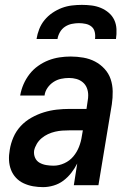

<svg xmlns="http://www.w3.org/2000/svg" viewBox="-20 -760 540 788"><path d="M157 8Q136 8 116 4.5Q96 1 77.5 -7.5Q59 -16 45.5 -30.5Q32 -45 25 -63.5Q18 -82 17 -102.5Q16 -123 20 -145Q24 -171 35 -196.5Q46 -222 65 -242.5Q84 -263 109 -277Q134 -291 160 -299Q186 -307 212.5 -310Q239 -313 265 -313H335L340 -347Q341 -352 341.5 -358Q342 -364 342 -369Q342 -385 336.5 -399Q331 -413 319.5 -422.5Q308 -432 293.5 -436Q279 -440 263 -440Q247 -440 230.5 -436.5Q214 -433 199.5 -423.5Q185 -414 175 -399.5Q165 -385 163 -369V-368H63V-369Q67 -392 76.5 -414Q86 -436 101 -455.5Q116 -475 136.5 -489.5Q157 -504 179 -512.5Q201 -521 224 -524.5Q247 -528 270 -528Q296 -528 322 -523.5Q348 -519 370 -507.5Q392 -496 409 -477.5Q426 -459 434 -435.5Q442 -412 442.5 -385.5Q443 -359 439 -332L384 0H283L297 -89Q287 -69 272.5 -50.5Q258 -32 240 -18.5Q222 -5 200 1.5Q178 8 157 8ZM200 -80Q222 -80 244 -90Q266 -100 281 -118Q296 -136 304.5 -158Q313 -180 316 -202L320 -225H265Q250 -225 235.5 -224Q221 -223 206 -219.5Q191 -216 177 -209.5Q163 -203 151 -193Q139 -183 131 -169.5Q123 -156 120 -142Q118 -126 124 -112.5Q130 -99 142.5 -92Q155 -85 170 -82.5Q185 -80 200 -80ZM130 -600Q133 -620 141 -640.5Q149 -661 163 -678Q177 -695 195.5 -707.5Q214 -720 234 -727.5Q254 -735 275 -737.5Q296 -740 316 -740Q336 -740 356 -737.5Q376 -735 394 -727.5Q412 -720 426.5 -707.5Q441 -695 449 -678Q457 -661 458 -640.5Q459 -620 456 -600H370Q372 -614 369 -628Q366 -642 356 -650.5Q346 -659 332 -662Q318 -665 304 -665Q290 -665 275 -662Q260 -659 247 -650.5Q234 -642 226 -628Q218 -614 216 -600Z"/></svg>

Font: Iosevka Term Curly SmBd Obl
Style: Regular
Weight: 600
Italic angle: -9°
Designer: Belleve Invis
Foundry: Belleve Invis
Version: Version 32.3.0